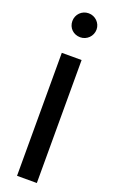

<svg xmlns="http://www.w3.org/2000/svg" viewBox="-177 -973 590 1002"><g transform="rotate(20 118.5 -472.5)"><path d="M62 -868C62 -830 91 -802 129 -802C166 -802 196 -832 196 -869C196 -905 166 -935 129 -935C91 -935 62 -905 62 -868ZM177 -10V-693H67V-10Z"/></g></svg>

Font: Bluebird
Style: LiExt
Weight: 300
Designer: Jasper
Foundry: Cannot Into Space Fonts
Version: Version 0.98